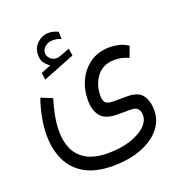

<svg xmlns="http://www.w3.org/2000/svg" viewBox="-140 -663 973 1031"><g transform="rotate(-20 346.5 -148.0)"><path d="M198.7 -376Q181.2 -388.2 168.7 -405Q156.2 -421.9 156.2 -450.2Q156.2 -491.2 184.8 -517.3Q213.4 -543.5 249.5 -543.5Q276.9 -543.5 303.7 -529.8L304.2 -488.3Q290.5 -495.1 278.3 -496.8Q266.1 -498.5 254.9 -498.5Q232.4 -498.5 213.6 -484.1Q194.8 -469.7 194.8 -445.3Q195.3 -427.2 211.9 -412.6Q228.5 -397.9 253.9 -401.4Q255.4 -401.4 261.2 -403.3L323.2 -426.3L329.1 -385.3L147.5 -313.5L142.1 -353.5ZM333 246.6Q232.9 246.6 170.9 210.2Q108.9 173.8 80.6 111.6Q52.2 49.3 52.2 -28.3Q52.2 -77.6 62 -129.4Q71.8 -181.2 89.4 -231.4L153.8 -205.6Q140.1 -161.6 131.1 -115.2Q122.1 -68.8 122.1 -25.4Q122.1 31.7 142.8 76.7Q163.6 121.6 210 147.5Q256.3 173.3 333 173.3Q400.9 173.3 455.8 156Q510.7 138.7 543.2 109.4Q575.7 80.1 575.7 43.9Q575.7 24.9 565.2 10Q554.7 -4.9 527.3 -4.9H448.2Q378.9 -4.9 351.8 -39.1Q324.7 -73.2 324.7 -129.4Q324.7 -191.4 349.6 -243.7Q374.5 -295.9 420.9 -327.4Q467.3 -358.9 532.2 -358.9Q557.6 -358.9 584 -352.5Q610.4 -346.2 635.7 -329.6L612.8 -268.1Q575.2 -286.1 532.7 -286.1Q467.3 -286.1 431.6 -240.5Q396 -194.8 396 -129.4Q396 -101.6 408 -90.1Q419.9 -78.6 449.7 -78.6H530.8Q594.2 -78.6 617.9 -44.9Q641.6 -11.2 641.6 42Q641.6 98.1 604.5 144.5Q567.4 190.9 498.3 218.5Q429.2 246.1 333 246.6Z"/></g></svg>

Font: Vazirmatn RD Light
Style: Regular
Weight: 300
Designer: Saber Rastikerdar
Foundry: Saber Rastikerdar
Version: Version 32.102